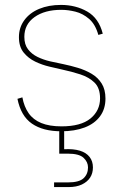

<svg xmlns="http://www.w3.org/2000/svg" viewBox="-20 -527 501 781"><path d="M241 80Q279 78 305 86Q331 94 344.5 111.5Q358 129 358 154Q358 178 346.5 195.5Q335 213 313 223.5Q291 234 259 234H200V215H256Q302 215 320 198Q338 181 338 154Q338 132 320 115Q302 98 256 98H221V-7H241ZM71 -131Q78 -93 96.5 -66.5Q115 -40 148 -26.5Q181 -13 230 -13Q309 -13 348 -45Q387 -77 387 -127Q387 -169 364.5 -191Q342 -213 306.5 -224.5Q271 -236 233 -244Q211 -249 181 -256Q151 -263 123 -276.5Q95 -290 76 -313.5Q57 -337 57 -376Q57 -415 79 -445Q101 -475 139.5 -491Q178 -507 228 -507Q288 -507 335 -480Q382 -453 398 -390L380 -385Q368 -428 342.5 -450Q317 -472 287 -479.5Q257 -487 229 -487Q162 -487 120.5 -457.5Q79 -428 79 -377Q79 -346 94 -326.5Q109 -307 132.5 -295.5Q156 -284 184 -277.5Q212 -271 238 -266Q267 -260 297 -251Q327 -242 352.5 -227Q378 -212 393.5 -187.5Q409 -163 409 -126Q409 -84 387 -54Q365 -24 324.5 -8.5Q284 7 229 7Q155 7 110 -24Q65 -55 51 -125Z"/></svg>

Font: Albert Sans Thin
Style: Regular
Weight: 250
Designer: Andreas Rasmussen
Foundry: a.Foundry
Version: Version 1.025